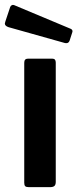

<svg xmlns="http://www.w3.org/2000/svg" viewBox="-37 -772 319 792"><path d="M193 -22Q193 -10 187.5 -5Q182 0 169 0H82Q71 0 67 -4Q63 -8 63 -18V-513Q63 -530 78 -530H179Q193 -530 193 -514ZM21 -751 255 -653Q266 -648 260 -635L250 -604Q246 -594 237 -594Q232 -594 229 -595L-2 -660Q-17 -665 -17 -675L-15 -683L5 -743Q7 -748 11.5 -750.5Q16 -753 21 -751Z"/></svg>

Font: n
Style: Regular
Weight: 600
Designer: Pablo Impallari, Rodrigo Fuenzalida
Foundry: Impallari Type
Version: Version 1.002; ttfautohint (v1.5)